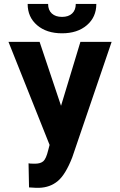

<svg xmlns="http://www.w3.org/2000/svg" viewBox="-20 -918 591 949"><path d="M281.7 -395 377.4 -710.9H531.7L336.9 -139.6Q303.7 -54.7 265.4 -22.9Q227.1 8.8 173.3 10.3H157.7L123.5 8.3L121.1 -110.8Q126 -108.9 152.8 -108.9Q180.2 -108.9 194.1 -121.1Q208 -133.3 218.3 -175.8L225.1 -201.7L22 -710.9H175.8ZM456.1 -898.4Q456.1 -833.5 409.4 -793.5Q362.8 -753.4 286.6 -753.4Q210 -753.4 163.3 -793.5Q116.7 -833.5 116.7 -898.4H217.8Q217.8 -868.2 236.1 -851.3Q254.4 -834.5 286.6 -834.5Q318.4 -834.5 336.4 -851.3Q354.5 -868.2 354.5 -898.4Z"/></svg>

Font: Roboto Condensed
Style: Bold
Weight: 700
Designer: Google
Version: Version 2.134; 2016